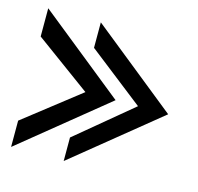

<svg xmlns="http://www.w3.org/2000/svg" viewBox="-80 -629 691 670"><g transform="rotate(15 265.0 -293.5)"><path d="M205 -452 406 -295 205 -128V-43L515 -295L205 -544ZM15 -43 325 -295 15 -544V-442L216 -295L15 -138Z"/></g></svg>

Font: OSH Darker Grotesque Black
Style: Regular
Weight: 900
Designer: Gabriel Lam
Foundry: TypeRant
Version: Version 1.000;Glyphs 3.1.1 (3148)